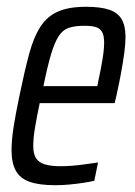

<svg xmlns="http://www.w3.org/2000/svg" viewBox="-20 -538 397 566"><path d="M143 8Q96 8 67.5 -2Q39 -12 26.5 -35Q14 -58 14 -95Q14 -124 20 -163Q26 -202 37 -254Q52 -327 65.5 -377.5Q79 -428 99 -459Q119 -490 151 -504Q183 -518 234 -518Q276 -518 301.5 -509.5Q327 -501 338.5 -481.5Q350 -462 350 -429Q350 -410 346.5 -383Q343 -356 337 -323.5Q331 -291 323 -255L318 -234H97Q88 -191 83 -160.5Q78 -130 78 -108Q78 -85 86 -72Q94 -59 112 -53.5Q130 -48 158 -48Q174 -48 193.5 -49.5Q213 -51 233 -54Q253 -57 269 -59L258 -5Q245 -2 225.5 1Q206 4 184.5 6Q163 8 143 8ZM108 -284H267L271 -305Q277 -332 282 -362Q287 -392 287 -412Q287 -434 280.5 -444.5Q274 -455 261.5 -458.5Q249 -462 229 -462Q201 -462 183 -456Q165 -450 153 -431.5Q141 -413 130.5 -378Q120 -343 108 -284Z"/></svg>

Font: Saira ExtraCondensed
Style: Italic
Weight: 400
Width: 2
Italic angle: -12°
Designer: Hector Gatti with collaboration of the Omnibus-Type team
Foundry: Omnibus-Type
Version: Version 1.101